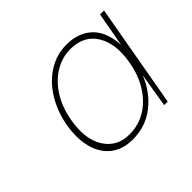

<svg xmlns="http://www.w3.org/2000/svg" viewBox="-95 -836 614 614"><g transform="rotate(-45 211.5 -529.5)"><path d="M197 -347Q151 -347 121.5 -370.5Q92 -394 81.5 -435.5Q71 -477 80 -530Q90 -583 115.5 -624Q141 -665 178.5 -688.5Q216 -712 261 -712Q314 -712 347 -681.5Q380 -651 384 -588L405 -704H423L361 -354H345L364 -470Q342 -415 298.5 -381Q255 -347 197 -347ZM200 -366Q242 -366 275.5 -386.5Q309 -407 332 -444Q355 -481 363 -530Q376 -601 348.5 -647Q321 -693 259 -693Q223 -693 190 -673.5Q157 -654 133.5 -617.5Q110 -581 101 -530Q88 -455 116.5 -410.5Q145 -366 200 -366Z"/></g></svg>

Font: DM Sans 9pt Thin
Style: Italic
Weight: 250
Italic angle: -10°
Version: Version 4.004;gftools[0.9.30]